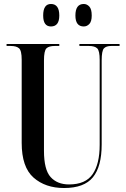

<svg xmlns="http://www.w3.org/2000/svg" viewBox="-20 -935 634 965"><path d="M302 10Q403 10 447 -44Q491 -98 491 -209V-631Q491 -680 502.5 -692Q514 -704 539 -704H581V-714H379V-704H427Q456 -704 468.5 -692Q481 -680 481 -634V-207Q481 -111 445.5 -59.5Q410 -8 327 -8Q268 -8 234.5 -45Q201 -82 201 -177V-631Q201 -680 213.5 -692Q226 -704 255 -704H278V-714H13V-704H34Q62 -704 75.5 -692.5Q89 -681 89 -635V-217Q89 -95 148.5 -42.5Q208 10 302 10ZM401 -802Q417 -802 429 -814.5Q441 -827 441 -857Q441 -889 429 -902Q417 -915 401 -915Q359 -915 359 -857Q359 -802 401 -802ZM236 -802Q278 -802 278 -857Q278 -915 236 -915Q197 -915 197 -857Q197 -802 236 -802Z"/></svg>

Font: Noto Serif Display Condensed Semi
Style: Regular
Weight: 600
Width: 3
Designer: Monotype Design Team
Foundry: Monotype Imaging Inc.
Version: Version 1.900